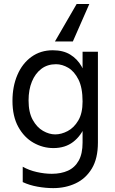

<svg xmlns="http://www.w3.org/2000/svg" viewBox="-20 -772 589 984"><path d="M96.5 161.2V82.5Q128.9 100.8 168.8 109.7Q208.6 118.7 245.6 118.7Q292.9 118.7 328.3 102.7Q363.7 86.6 383.5 51.1Q403.2 15.6 403.2 -41.5V-507H481.8V-41.1Q481.8 40.2 450.7 91.8Q419.5 143.4 367.7 167.7Q315.9 192.1 252.7 192.1Q213.8 192.1 172.4 184.7Q131 177.4 96.5 161.2ZM250.4 -514.4Q303.9 -514.4 340 -492.2Q376.1 -470.1 397.6 -432.5Q419.2 -394.9 429 -349.2Q438.8 -303.5 438.8 -256.6Q438.8 -255.6 438.8 -254.4Q438.8 -253.2 438.8 -251.4Q438.8 -184.8 417.6 -130.8Q396.4 -76.7 355.3 -44.9Q314.3 -13.1 253.7 -13.1Q199.7 -13.1 151.4 -40.5Q103.2 -68 73.6 -122Q43.9 -176 43.9 -255.1Q43.9 -329.3 69.2 -388.1Q94.4 -447 141.2 -480.7Q188 -514.4 250.4 -514.4ZM262.9 -83.2Q294.3 -83.2 326.7 -100.2Q359.1 -117.2 381.1 -154.3Q403.2 -191.4 403.2 -251.6Q403.2 -322.7 382 -364.6Q360.8 -406.4 329.7 -424.7Q298.6 -442.9 267 -442.9Q223 -442.9 191.8 -419.1Q160.5 -395.3 143.5 -353.8Q126.4 -312.3 126.4 -257.3Q126.4 -196.3 147.7 -157.8Q169 -119.3 200.5 -101.3Q232.1 -83.2 262.9 -83.2ZM437.8 -751.6 353.4 -559.5H261.6L372.9 -751.6Z"/></svg>

Font: Hind Variable Light
Style: Regular
Weight: 300
Designer: Manushi Parikh, Satya Rajpurohit
Foundry: Indian Type Foundry
Version: Version 3.000